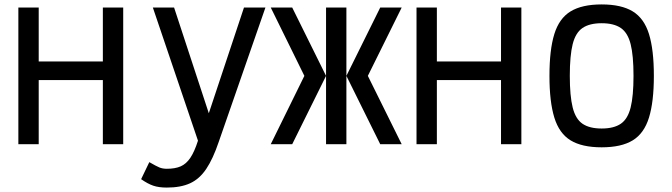

<svg xmlns="http://www.w3.org/2000/svg" viewBox="-20 -652 3040 868"><path d="M445 0V-618H537V0ZM63 0V-618H155V0ZM92 -290V-374H508V-290Z M734 196Q698 196 673 187.5Q648 179 618 158L655 81Q686 99 700.5 105Q715 111 734 111Q772 111 797 100Q822 89 840.5 61.5Q859 34 875 -16L671 -618H767L924 -140L1083 -618H1180L969 -11Q943 66 912.5 111.5Q882 157 839.5 176.5Q797 196 734 196Z M1546 -309 1699 -618H1796L1643 -309ZM1204 0 1356 -309H1454L1301 0ZM1356 -309 1204 -618H1301L1454 -309ZM1454 0V-618H1546V0ZM1699 0 1546 -309H1643L1796 0Z M2245 0V-618H2337V0ZM1863 0V-618H1955V0ZM1892 -290V-374H2308V-290Z M2700 14Q2611 14 2559.5 -17.5Q2508 -49 2486 -120.5Q2464 -192 2464 -309Q2464 -427 2486 -498Q2508 -569 2559.5 -600.5Q2611 -632 2700 -632Q2789 -632 2840.5 -600.5Q2892 -569 2914 -498Q2936 -427 2936 -309Q2936 -192 2914 -120.5Q2892 -49 2840.5 -17.5Q2789 14 2700 14ZM2700 -71Q2755 -71 2786.5 -92.5Q2818 -114 2831 -166Q2844 -218 2844 -309Q2844 -401 2831 -452.5Q2818 -504 2786.5 -525.5Q2755 -547 2700 -547Q2645 -547 2613.5 -525.5Q2582 -504 2569 -452.5Q2556 -401 2556 -309Q2556 -218 2569 -166Q2582 -114 2613.5 -92.5Q2645 -71 2700 -71Z"/></svg>

Font: Victor Mono SemiBold
Style: Regular
Weight: 600
Monospace: yes
Designer: Rune Bjørnerås
Version: Version 1.561;gftools[0.9.30]